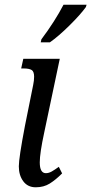

<svg xmlns="http://www.w3.org/2000/svg" viewBox="-20 -786 388 816"><path d="M60 -79Q60 -115 86 -251L121 -425Q125 -444 125 -460Q125 -482 114.5 -488.5Q104 -495 81 -495H70L79 -536H234L168 -223Q149 -135 149 -96Q149 -50 175 -50Q187 -50 199.5 -57Q212 -64 230 -77L244 -49Q217 -22 191.5 -6Q166 10 132 10Q98 10 79 -15.5Q60 -41 60 -79ZM156 -619Q213 -695 250 -766H348L345 -756Q322 -724 275.5 -678Q229 -632 192 -606H153Z"/></svg>

Font: Noto Serif Cond
Style: Italic
Weight: 400
Width: 3
Italic angle: -12°
Designer: Monotype Design Team
Foundry: Monotype Imaging Inc.
Version: Version 1.001